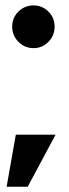

<svg xmlns="http://www.w3.org/2000/svg" viewBox="-20 -622 254 710"><path d="M104.5 -444Q71.5 -444 48.2 -467.2Q25 -490.5 25 -523.5Q25 -556.5 48.2 -579.2Q71.5 -602 104.5 -602Q136 -602 159 -579.2Q182 -556.5 182 -523.5Q182 -490.5 159 -467.2Q136 -444 104.5 -444ZM4.5 68.5 38.5 -124H185.5L82.5 68.5Z"/></svg>

Font: Anybody Condensed Regular
Style: Bold
Weight: 700
Width: 3
Designer: Tyler Finck
Foundry: Etcetera Type Company
Version: Version 1.010; ttfautohint (v1.8.3) -l 8 -r 50 -G 200 -x 14 